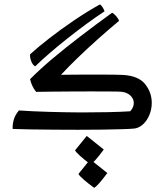

<svg xmlns="http://www.w3.org/2000/svg" viewBox="-20 -599 768 897"><path d="M343.3 7.3Q286.1 7.3 229.5 6.8Q172.9 6.3 123.5 5.6Q74.2 4.9 39.1 3.4Q38.1 -18.6 44.4 -40.3Q50.8 -62 68.4 -83Q131.8 -78.6 208.3 -76.4Q284.7 -74.2 360.4 -73.7Q424.8 -73.7 483.9 -75Q543 -76.2 588.4 -79.1Q606 -98.6 605 -120.1Q604 -139.2 588.1 -153.6Q572.3 -168 545.9 -170.4Q534.7 -171.4 494.1 -171.6Q453.6 -171.9 404.3 -171.9Q362.8 -171.9 315.7 -171.6Q268.6 -171.4 224.9 -170.9Q181.2 -170.4 148.9 -169.9Q138.7 -181.6 131.1 -198Q123.5 -214.4 120.6 -229Q163.6 -272.9 224.1 -324Q284.7 -375 356.2 -429.7Q427.7 -484.4 503.9 -539.6Q512.7 -535.2 522.9 -523.4Q533.2 -511.7 536.1 -501.5Q487.3 -460.9 436.8 -415.8Q386.2 -370.6 341.6 -327.4Q296.9 -284.2 265.1 -249.5Q292.5 -250 322.3 -250.2Q352.1 -250.5 389.6 -250.5Q424.8 -250.5 459.2 -250.5Q493.7 -250.5 519.3 -250Q544.9 -249.5 553.2 -249Q626.5 -245.1 657.7 -206.3Q689 -167.5 689 -118.2Q689 -89.8 678.5 -63.5Q668 -37.1 649.7 -19.5Q631.3 -2 608.4 1.5Q590.3 3.4 550 4.6Q509.8 5.9 456.1 6.6Q402.3 7.3 343.3 7.3ZM144.5 -289.1Q133.3 -294.4 126.2 -312.3Q119.1 -330.1 120.6 -345.2Q157.7 -379.4 211.7 -421.1Q265.6 -462.9 326.9 -504.4Q388.2 -545.9 447.3 -578.6Q453.1 -574.2 459.5 -564.7Q465.8 -555.2 468.3 -545.9Q429.2 -520.5 385 -488Q340.8 -455.6 296.4 -420.4Q252 -385.3 212.6 -351.3Q173.3 -317.4 144.5 -289.1ZM419.4 278.3Q389.6 256.3 369.9 239Q350.1 221.7 346.7 213.4L401.4 145.5L481.4 209.5Q434.1 272.9 419.4 278.3ZM402.8 168.5Q373.5 147 354 129.2Q334.5 111.3 330.6 103.5L385.3 36.1L464.8 99.6Q418 163.1 402.8 168.5Z"/></svg>

Font: Harmattan SemiBold
Style: Regular
Weight: 600
Designer: George W. Nuss III and SIL International
Foundry: SIL International
Version: Version 4.000